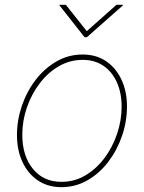

<svg xmlns="http://www.w3.org/2000/svg" viewBox="-20 -776 605 807"><path d="M237.8 10.7Q181.6 10.7 139.6 -17.3Q97.7 -45.4 74.5 -95Q51.3 -144.5 51.3 -208.5Q51.3 -270.5 71.8 -330.8Q92.3 -391.1 129.4 -439.7Q166.5 -488.3 217 -517.6Q267.6 -546.9 327.6 -546.9Q384.3 -546.9 425.8 -518.8Q467.3 -490.7 490.5 -441.4Q513.7 -392.1 513.7 -328.1Q513.7 -266.1 493.2 -205.8Q472.7 -145.5 435.8 -96.7Q398.9 -47.9 348.4 -18.6Q297.9 10.7 237.8 10.7ZM238.3 -11.7Q293.5 -11.7 339.6 -39.3Q385.7 -66.9 419.7 -112.5Q453.6 -158.2 472.4 -214.4Q491.2 -270.5 491.2 -327.1Q491.2 -385.7 471.2 -430.2Q451.2 -474.6 414.6 -499.5Q377.9 -524.4 327.6 -524.4Q273.9 -524.4 228 -498Q182.1 -471.7 147.5 -426.5Q112.8 -381.3 93.3 -325Q73.7 -268.6 73.7 -209.5Q73.7 -121.1 118.2 -66.4Q162.6 -11.7 238.3 -11.7ZM256.8 -755.9 344.7 -645 469.7 -755.9H497.1L496.6 -753.4L345.2 -619.6H335.4L230 -753.4V-755.9Z"/></svg>

Font: Inter 18pt Thin
Style: Italic
Weight: 250
Italic angle: -9.3988°
Version: Version 4.001;git-66647c0bb